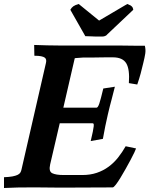

<svg xmlns="http://www.w3.org/2000/svg" viewBox="-50 -938 748 961"><path d="M267 -399H433Q440 -399 447 -419.5Q454 -440 467 -495L525 -504Q518 -474 509 -441.5Q500 -409 490 -366Q483 -337 477 -306.5Q471 -276 465 -243L404 -232Q411 -261 414.5 -278.5Q418 -296 419 -305.5Q420 -315 418.5 -318Q417 -321 413 -321H249L201 -115Q193 -80 211.5 -71Q230 -62 268 -62H362Q402 -62 434.5 -73Q467 -84 493.5 -103.5Q520 -123 541 -149.5Q562 -176 579 -206L631 -195Q630 -191 622.5 -175Q615 -159 603.5 -137.5Q592 -116 578.5 -92Q565 -68 552.5 -47.5Q540 -27 529.5 -13.5Q519 0 514 0Q457 0 399.5 0.5Q342 1 282 1Q268 1 242.5 1Q217 1 190 0.5Q163 0 138 0Q113 0 100 0Q68 0 38 0.5Q8 1 -30 3V-51Q-4 -52 12 -55Q28 -58 37.5 -62.5Q47 -67 51 -73Q55 -79 57 -87L180 -623Q182 -631 181 -638Q180 -645 174 -649.5Q168 -654 155.5 -656.5Q143 -659 122 -659L121 -713Q151 -712 186.5 -711Q222 -710 260 -710H519Q536 -710 557 -710Q578 -710 599 -709.5Q620 -709 640 -709Q660 -709 675 -709Q680 -689 677 -669.5Q674 -650 667 -622Q661 -596 654 -570Q647 -544 637 -515L595 -522Q600 -591 582 -621Q564 -651 515 -651Q498 -651 479 -651Q460 -651 442.5 -650.5Q425 -650 410.5 -650Q396 -650 390 -650H366Q339 -648 331.5 -647.5Q324 -647 324 -646ZM461 -755Q445 -755 431.5 -755Q418 -755 407 -756Q404 -756 392 -756.5Q380 -757 377 -757L302 -889Q308 -900 317 -906.5Q326 -913 344 -918L446 -835L587 -918Q600 -913 604 -910.5Q608 -908 613 -902Q615 -898 616 -894.5Q617 -891 617 -889L488 -767Q483 -760 475.5 -757.5Q468 -755 461 -755Z"/></svg>

Font: Lusitana
Style: Bold Italic
Weight: 700
Designer: Ana Paula Megda
Foundry: Ana Paula Megda
Version: Version 1.000; ttfautohint (v1.1) -l 8 -r 50 -G 200 -x 14 -D